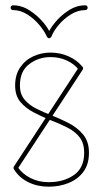

<svg xmlns="http://www.w3.org/2000/svg" viewBox="-20 -699 386 723"><path d="M277 -446Q279 -449 283 -449Q286 -449 288 -448Q290 -447 291.5 -445.5Q293 -444 293 -441Q293 -440 291 -436L47 -64Q45 -59 40 -59Q35 -59 33 -61.5Q31 -64 31 -67Q31 -68 31.5 -69.5Q32 -71 33 -73ZM33 -61Q32 -62 31.5 -63.5Q31 -65 31 -67Q31 -70 33 -73Q35 -76 39 -76Q43 -76 46 -71Q63 -45 94 -29Q125 -13 163 -13Q220 -13 258.5 -40Q297 -67 297 -124Q297 -159 280.5 -181Q264 -203 235 -218Q206 -233 169 -247Q137 -260 106.5 -276Q76 -292 56.5 -315.5Q37 -339 37 -377Q37 -418 56.5 -446Q76 -474 106.5 -487.5Q137 -501 170 -501Q207 -501 239 -486.5Q271 -472 291 -447Q292 -446 292.5 -444.5Q293 -443 293 -441Q293 -439 291 -437Q289 -435 287 -434Q285 -433 284 -433Q280 -433 277 -436Q260 -458 232 -471Q204 -484 170 -484Q125 -484 90 -457.5Q55 -431 55 -377Q55 -345 72 -324.5Q89 -304 116.5 -290Q144 -276 176 -264Q206 -252 238.5 -235.5Q271 -219 293 -192.5Q315 -166 315 -124Q315 -80 294 -52Q273 -24 238.5 -10Q204 4 163 4Q121 4 86.5 -13Q52 -30 33 -61ZM157 -560Q148 -581 128.5 -604.5Q109 -628 83 -644.5Q57 -661 29 -661Q25 -661 22.5 -663.5Q20 -666 20 -670Q20 -674 22.5 -676.5Q25 -679 29 -679Q62 -679 92 -659.5Q122 -640 143.5 -614Q165 -588 172 -567H158Q166 -588 187 -614Q208 -640 238 -659.5Q268 -679 301 -679Q305 -679 307.5 -676.5Q310 -674 310 -670Q310 -666 307.5 -663.5Q305 -661 301 -661Q273 -661 246.5 -644.5Q220 -628 200.5 -604.5Q181 -581 173 -560Q172 -559 170 -557Q168 -555 165 -555Q162 -555 160 -557Q158 -559 157 -560Z"/></svg>

Font: Libertine-Super Thin
Style: Regular
Weight: 100
Designer: Bastien Sozeau
Foundry: NBR — Bastien Sozeau
Version: Version 2.003;gftools[0.9.33]